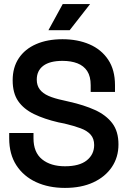

<svg xmlns="http://www.w3.org/2000/svg" viewBox="-20 -906 624 940"><path d="M25 -229V-255H144V-229Q144 -160 186 -126Q228 -92 298 -92Q369 -92 405 -121Q441 -150 441 -196Q441 -227 424 -246.5Q407 -266 374.5 -278Q342 -290 296 -301L266 -307Q197 -323 146.5 -347.5Q96 -372 69 -411Q42 -450 42 -513Q42 -576 72 -621Q102 -666 157 -690Q212 -714 286 -714Q360 -714 418 -689Q476 -664 509.5 -614Q543 -564 543 -489V-456H424V-489Q424 -532 407 -558Q390 -584 359 -596Q328 -608 286 -608Q224 -608 192 -584Q160 -560 160 -516Q160 -488 174.5 -468.5Q189 -449 217.5 -436.5Q246 -424 289 -415L319 -408Q391 -392 445 -367.5Q499 -343 529.5 -303Q560 -263 560 -199Q560 -136 527.5 -88Q495 -40 436.5 -13Q378 14 298 14Q218 14 156.5 -14.5Q95 -43 60 -97Q25 -151 25 -229ZM217 -758 287 -886H421L321 -758Z"/></svg>

Font: Space Grotesk Frontify SemiBold
Style: Regular
Weight: 600
Designer: Florian Karsten
Version: Version 2.000